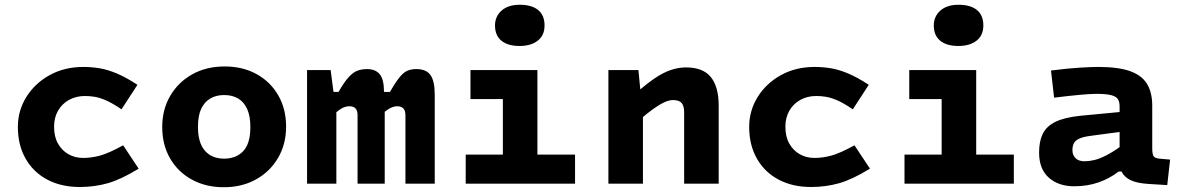

<svg xmlns="http://www.w3.org/2000/svg" viewBox="-20 -771 4952 806"><path d="M337 -368Q299 -368 269.5 -351.5Q240 -335 223.5 -306Q207 -277 207 -239Q207 -197 223.5 -168Q240 -139 267.5 -123.5Q295 -108 329 -108Q364 -108 400.5 -118Q437 -128 497 -161L562 -63Q489 -18 433 -2Q377 14 315 14Q237 14 178.5 -17Q120 -48 87.5 -105Q55 -162 55 -238Q55 -307 91 -364.5Q127 -422 189 -456Q251 -490 330 -490Q364 -490 397.5 -484.5Q431 -479 469.5 -463Q508 -447 557 -415L490 -312Q452 -338 425.5 -349.5Q399 -361 378 -364.5Q357 -368 337 -368Z M919 15Q844 15 785.5 -17Q727 -49 694 -106Q661 -163 661 -238Q661 -311 694.5 -368.5Q728 -426 787 -459Q846 -492 923 -492Q999 -492 1057 -460Q1115 -428 1148 -371Q1181 -314 1181 -239Q1181 -166 1147.5 -108.5Q1114 -51 1055 -18Q996 15 919 15ZM921 -105Q971 -105 1001 -136.5Q1031 -168 1031 -238Q1031 -283 1018 -312.5Q1005 -342 980.5 -357Q956 -372 921 -372Q888 -372 863.5 -358Q839 -344 825 -315Q811 -286 811 -239Q811 -172 840 -138.5Q869 -105 921 -105Z M1368 -477 1380 -385H1401Q1425 -427 1444 -447.5Q1463 -468 1481 -474.5Q1499 -481 1521 -481Q1556 -481 1574 -459.5Q1592 -438 1592 -385H1617Q1641 -427 1658 -447.5Q1675 -468 1691 -474.5Q1707 -481 1728 -481Q1769 -481 1787 -456Q1805 -431 1805 -373V0H1682V-286Q1682 -307 1673 -316Q1664 -325 1647 -325Q1641 -325 1633 -323Q1625 -321 1616 -316Q1607 -311 1595 -302V0H1481V-288Q1481 -325 1447 -325Q1440 -325 1431.5 -323Q1423 -321 1413.5 -315.5Q1404 -310 1392 -300V0H1269V-477Z M2091 -477H2236V0H2091ZM1955 -477H2168V-355H1955ZM1935 -122H2394V0H1935ZM2161 -578Q2112 -578 2085 -600Q2058 -622 2058 -664Q2058 -702 2085.5 -726.5Q2113 -751 2162 -751Q2212 -751 2239 -729Q2266 -707 2266 -664Q2266 -622.7 2237.5 -600.3Q2209 -578 2161 -578Z M2660 -477 2674 -333H2679V0H2534V-477ZM2663 -266 2643 -374Q2690 -416 2726.5 -441Q2763 -466 2795.5 -477Q2828 -488 2860 -488Q2931 -488 2964 -447.5Q2997 -407 2997 -327V0H2852V-300Q2852 -326 2841.5 -338.5Q2831 -351 2805 -351Q2789 -351 2768.5 -341.5Q2748 -332 2722 -313.5Q2696 -295 2663 -266Z M3407 -368Q3369 -368 3339.5 -351.5Q3310 -335 3293.5 -306Q3277 -277 3277 -239Q3277 -197 3293.5 -168Q3310 -139 3337.5 -123.5Q3365 -108 3399 -108Q3434 -108 3470.5 -118Q3507 -128 3567 -161L3632 -63Q3559 -18 3503 -2Q3447 14 3385 14Q3307 14 3248.5 -17Q3190 -48 3157.5 -105Q3125 -162 3125 -238Q3125 -307 3161 -364.5Q3197 -422 3259 -456Q3321 -490 3400 -490Q3434 -490 3467.5 -484.5Q3501 -479 3539.5 -463Q3578 -447 3627 -415L3560 -312Q3522 -338 3495.5 -349.5Q3469 -361 3448 -364.5Q3427 -368 3407 -368Z M3933 -477H4078V0H3933ZM3797 -477H4010V-355H3797ZM3777 -122H4236V0H3777ZM4003 -578Q3954 -578 3927 -600Q3900 -622 3900 -664Q3900 -702 3927.5 -726.5Q3955 -751 4004 -751Q4054 -751 4081 -729Q4108 -707 4108 -664Q4108 -622.7 4079.5 -600.3Q4051 -578 4003 -578Z M4533 -94Q4551 -94 4573 -99Q4595 -104 4623.5 -118.5Q4652 -133 4688 -159V-51H4676Q4639 -22 4592 -5.5Q4545 11 4489 11Q4424 11 4383 -25Q4342 -61 4342 -131Q4342 -178 4357.5 -209.5Q4373 -241 4410.5 -259.5Q4448 -278 4515 -285L4694 -302V-219L4553 -200Q4525 -196 4509.5 -188.5Q4494 -181 4488 -169.5Q4482 -158 4482 -141Q4482 -120 4495 -107Q4508 -94 4533 -94ZM4817 -149Q4817 -124 4822.5 -115.5Q4828 -107 4847 -105L4892 -101L4880 6L4799 1Q4753 -2 4726.5 -14.5Q4700 -27 4688 -51L4680 -90V-324Q4680 -343 4673 -354.5Q4666 -366 4645 -371.5Q4624 -377 4583 -377Q4559 -377 4514 -373Q4469 -369 4405 -361L4392 -475Q4463 -484 4512.5 -487Q4562 -490 4590 -490Q4674 -490 4723.5 -472.5Q4773 -455 4795 -419Q4817 -383 4817 -327Z"/></svg>

Font: Intel One Mono Light
Style: Regular
Weight: 300
Monospace: yes
Designer: Fred Shallcrass
Foundry: Frere-Jones Type LLC
Version: Version 1.004